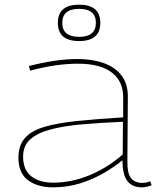

<svg xmlns="http://www.w3.org/2000/svg" viewBox="-20 -793 681 823"><path d="M59 -117Q59 -170 87 -201.5Q115 -233 171.5 -249.5Q228 -266 312 -274.5Q396 -283 508 -290V-374Q509 -443 460 -481.5Q411 -520 313 -520Q270 -520 219 -513Q168 -506 109 -490L104 -510Q158 -524 211 -532Q264 -540 312 -540Q376 -540 425 -522.5Q474 -505 501.5 -468.5Q529 -432 528 -374L526 -106Q525 -49 542 -29Q559 -9 590 -9Q607 -9 624 -16L630 1Q608 10 588 10Q547 10 526 -17Q505 -44 505 -106Q472 -79 427 -52.5Q382 -26 326.5 -8Q271 10 208 10Q141 10 100 -20.5Q59 -51 59 -117ZM79 -122Q79 -65 114 -37.5Q149 -10 208 -10Q285 -10 362.5 -41.5Q440 -73 506 -131L507 -271Q411 -267 332 -260Q253 -253 196.5 -238Q140 -223 109.5 -195.5Q79 -168 79 -122ZM319 -617Q228 -617 228 -695Q228 -773 319 -773Q410 -773 410 -695Q410 -617 319 -617ZM319 -635Q391 -635 391 -695Q391 -755 319 -755Q247 -755 247 -695Q247 -635 319 -635Z"/></svg>

Font: Georama Extended Thin
Style: Regular
Weight: 100
Width: 7
Designer: Jean-Baptiste Levee
Foundry: Production Type
Version: Version 1.000